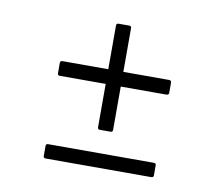

<svg xmlns="http://www.w3.org/2000/svg" viewBox="-53 -532 596 515"><g transform="rotate(10 244.5 -274.0)"><path d="M231 -180Q225 -180 225 -186V-304H100Q94 -304 94 -310V-338Q94 -344 100 -344H225V-463Q225 -469 231 -469H260Q266 -469 266 -463V-344H390Q397 -344 397 -338V-310Q397 -304 390 -304H266V-186Q266 -180 260 -180ZM101 -79Q95 -79 95 -85V-112Q95 -118 101 -118H389Q395 -118 395 -112V-85Q395 -79 389 -79Z"/></g></svg>

Font: Sofia Sans Condensed Light
Style: Regular
Weight: 300
Designer: Botio Nikoltchev, Ani Petrova
Foundry: lettersoup
Version: Version 4.101